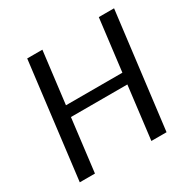

<svg xmlns="http://www.w3.org/2000/svg" viewBox="-159 -873 1028 1030"><g transform="rotate(-30 355.0 -358.0)"><path d="M586.5 0H492.5L532.5 -327H183L143 0H49L137 -716.5H231L191.5 -395H541L580.5 -716.5H675Z"/></g></svg>

Font: Lato
Style: Italic
Weight: 400
Italic angle: -7°
Designer: Lukasz Dziedzic
Foundry: tyPoland Lukasz Dziedzic
Version: Version 2.007; 2014-02-27